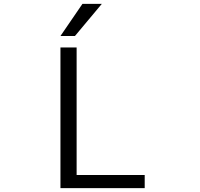

<svg xmlns="http://www.w3.org/2000/svg" viewBox="-20 -977 1040 997"><path d="M508.8 -957 369.1 -790H293.9L408.2 -957ZM377.9 -730.5V-68.4H731.4V0H293.9V-730.5Z"/></svg>

Font: GenEi Gothic M SemiLight
Style: Regular
Weight: 350
Designer: o_tamon (Modified); [Source Han Sans]
Ryoko NISHIZUKA  (kana & ideographs); Paul D. Hunt (Latin, Greek & Cyrillic); Wenl
Version: Version 1.1a;Original Version 1.004